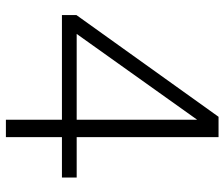

<svg xmlns="http://www.w3.org/2000/svg" viewBox="-75 -686 761 651"><g transform="rotate(90 305.5 -360.5)"><path d="M386 0V-671H402L95 -240H582V-190H31V-239L376 -721H445V0Z"/></g></svg>

Font: Mona Sans ExtraLight Light
Style: Regular
Weight: 300
Version: Version 2.000